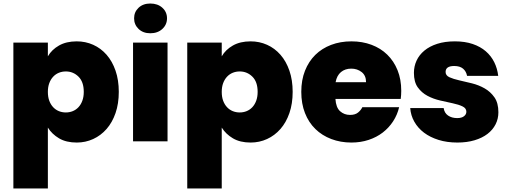

<svg xmlns="http://www.w3.org/2000/svg" viewBox="-20 -803 2892 1091"><path d="M252 -483Q274 -521 315.5 -544.5Q357 -568 416 -568Q466 -568 509.5 -548.5Q553 -529 585.5 -492Q618 -455 636.5 -401.5Q655 -348 655 -281Q655 -214 636.5 -160.5Q618 -107 585.5 -70Q553 -33 509.5 -13Q466 7 416 7Q356 7 315.5 -17Q275 -41 252 -78V268H56V-561H252ZM456 -281Q456 -338 426 -367.5Q396 -397 354 -397Q333 -397 314.5 -389.5Q296 -382 282 -367Q268 -352 260 -330.5Q252 -309 252 -281Q252 -252 260 -230.5Q268 -209 282 -194Q296 -179 314.5 -171.5Q333 -164 354 -164Q375 -164 393.5 -171.5Q412 -179 426 -194Q440 -209 448 -231Q456 -253 456 -281Z M736 -561H932V0H736ZM834 -614Q793 -614 767.5 -638.5Q742 -663 742 -699Q742 -735 767.5 -759Q793 -783 834 -783Q876 -783 902.5 -759Q929 -735 929 -699Q929 -663 902.5 -638.5Q876 -614 834 -614Z M1240 -483Q1262 -521 1303.5 -544.5Q1345 -568 1404 -568Q1454 -568 1497.5 -548.5Q1541 -529 1573.5 -492Q1606 -455 1624.5 -401.5Q1643 -348 1643 -281Q1643 -214 1624.5 -160.5Q1606 -107 1573.5 -70Q1541 -33 1497.5 -13Q1454 7 1404 7Q1344 7 1303.5 -17Q1263 -41 1240 -78V268H1044V-561H1240ZM1444 -281Q1444 -338 1414 -367.5Q1384 -397 1342 -397Q1321 -397 1302.5 -389.5Q1284 -382 1270 -367Q1256 -352 1248 -330.5Q1240 -309 1240 -281Q1240 -252 1248 -230.5Q1256 -209 1270 -194Q1284 -179 1302.5 -171.5Q1321 -164 1342 -164Q1363 -164 1381.5 -171.5Q1400 -179 1414 -194Q1428 -209 1436 -231Q1444 -253 1444 -281Z M1976 -413Q1941 -413 1917.5 -393.5Q1894 -374 1887 -336H2060Q2060 -374 2035 -393.5Q2010 -413 1976 -413ZM2248 -194Q2238 -151 2214 -114Q2190 -77 2155 -50Q2120 -23 2074.5 -8Q2029 7 1977 7Q1915 7 1862.5 -13Q1810 -33 1772 -70Q1734 -107 1713 -160.5Q1692 -214 1692 -281Q1692 -348 1713 -401Q1734 -454 1771.5 -491Q1809 -528 1861.5 -548Q1914 -568 1977 -568Q2039 -568 2091 -548.5Q2143 -529 2180.5 -492.5Q2218 -456 2239 -404Q2260 -352 2260 -287Q2260 -263 2257 -241H1886Q1889 -192 1912.5 -171Q1936 -150 1969 -150Q1998 -150 2014.5 -163.5Q2031 -177 2039 -194Z M2812 -165Q2812 -128 2796 -96.5Q2780 -65 2750 -42Q2720 -19 2676.5 -6Q2633 7 2579 7Q2520 7 2472 -8Q2424 -23 2389.5 -49Q2355 -75 2334.5 -111Q2314 -147 2311 -189H2501Q2505 -161 2526 -146.5Q2547 -132 2578 -132Q2603 -132 2616.5 -142.5Q2630 -153 2630 -168Q2630 -188 2608 -198.5Q2586 -209 2553 -216Q2520 -223 2481 -232Q2442 -241 2409 -258.5Q2376 -276 2354 -306.5Q2332 -337 2332 -389Q2332 -426 2347 -458.5Q2362 -491 2391.5 -515.5Q2421 -540 2464.5 -554Q2508 -568 2565 -568Q2622 -568 2666 -553Q2710 -538 2740.5 -511.5Q2771 -485 2788.5 -449.5Q2806 -414 2811 -372H2634Q2629 -398 2611 -413Q2593 -428 2561 -428Q2512 -428 2512 -394Q2512 -374 2534 -364Q2556 -354 2589.5 -346.5Q2623 -339 2661.5 -329.5Q2700 -320 2733.5 -301Q2767 -282 2789.5 -250Q2812 -218 2812 -165Z"/></svg>

Font: SVN-Poppins ExtraBold
Style: Regular
Weight: 800
Designer: Ninad Kale (Devanagari), Jonny Pinhorn (Latin)
Foundry: Indian Type Foundry
Version: Version 3.002 2017; ttfautohint (v1.8.3)